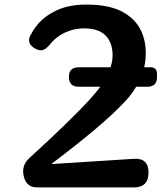

<svg xmlns="http://www.w3.org/2000/svg" viewBox="-20 -819 730 839"><path d="M143 0Q95 0 84 -48Q72 -95 109 -129Q201 -213 268 -278Q335 -343 378 -391Q389 -404 399.5 -416Q410 -428 418 -440H324Q281 -440 281 -483Q281 -525 324 -525H463Q472 -552 472 -578Q472 -632 442 -663Q412 -695 347 -695Q296 -695 249 -669Q218 -651 195 -621Q181 -605 167.5 -600.5Q154 -596 135 -606Q116 -616 109.5 -630.5Q103 -645 112 -663Q118 -674 125 -685.5Q132 -697 141 -708Q173 -748 226 -773Q280 -799 357 -799Q449 -799 506 -772Q563 -744 590 -697Q617 -649 617 -587Q617 -553 610 -525H638Q665 -525 666 -498V-483Q667 -440 624 -440H575Q555 -405 521 -370Q473 -319 394 -252.5Q315 -186 204 -102L565 -125Q629 -129 629 -65Q629 0 565 0Z"/></svg>

Font: MaokenZhuyuanTi
Style: Regular
Weight: 400
Designer: Fontworks Inc & LongZhuTi team: ZERO子、时光羊、荆南、频凡、刘鹏、Little White Dog、帆影Magmeta、奈白不弍、白日月球、ChaoTawei、雨三（排名不分先后）
Version: Version 1.000; 20230222